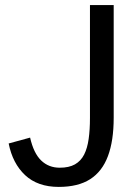

<svg xmlns="http://www.w3.org/2000/svg" viewBox="-20 -735 540 766"><path d="M214.4 10.7Q130.4 10.7 80.3 -36.1Q30.3 -83 14.6 -162.6L100.1 -186Q114.3 -123.5 144.3 -94.7Q174.3 -65.9 218.3 -65.9Q255.4 -65.9 279.1 -79.3Q302.7 -92.8 315.7 -118.4Q328.6 -144 333.7 -180.7Q338.9 -217.3 338.9 -264.2V-714.8H433.6V-265.6Q433.6 -173.3 410.6 -112.1Q387.7 -50.8 339.6 -20Q291.5 10.7 214.4 10.7Z"/></svg>

Font: Pontano Sans Medium
Style: Regular
Weight: 500
Designer: Vernon Adams
Foundry: Vernon Adams
Version: Version 2.001